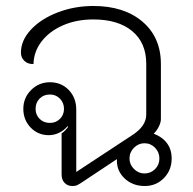

<svg xmlns="http://www.w3.org/2000/svg" viewBox="-20 -613 644 642"><path d="M186 -29V-167Q198 -175 208 -189L206 -191Q194 -177 177.5 -169Q161 -161 143 -161Q107 -161 82.5 -186.5Q58 -212 58 -249Q58 -286 84 -312Q110 -338 147 -338Q185 -338 210 -312Q235 -286 235 -246V-38L422 -161Q469 -191 469 -230V-400Q469 -470 422 -509Q375 -548 292 -548Q236 -548 191 -528.5Q146 -509 119.5 -475Q93 -441 92 -399Q74 -398 62 -409Q50 -420 50 -437Q50 -478 83.5 -514Q117 -550 173 -571.5Q229 -593 292 -593Q395 -593 456.5 -540.5Q518 -488 518 -399V-215Q518 -204 511.5 -190.5Q505 -177 494 -166Q523 -155 538.5 -134Q554 -113 554 -83Q554 -44 528 -17.5Q502 9 464 9Q423 9 396 -17Q369 -43 371 -81L252 -2Q241 5 236 7Q231 9 222 9Q206 9 196 -1.5Q186 -12 186 -29ZM194 -249Q194 -269 180.5 -283Q167 -297 147 -297Q126 -297 112.5 -283.5Q99 -270 99 -249Q99 -229 112.5 -215.5Q126 -202 147 -202Q167 -202 180.5 -215.5Q194 -229 194 -249ZM513 -83Q513 -104 498.5 -119Q484 -134 463 -134Q443 -134 428 -119Q413 -104 413 -83Q413 -63 428 -48Q443 -33 463 -33Q484 -33 498.5 -47.5Q513 -62 513 -83Z"/></svg>

Font: K2D Thin
Style: Regular
Weight: 100
Designer: Katatrad Aksorn Co.,Ltd.
Foundry: Cadson Demak Co.,Ltd.
Version: Version 1.000; ttfautohint (v1.6)